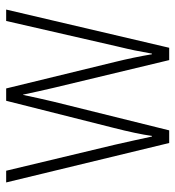

<svg xmlns="http://www.w3.org/2000/svg" viewBox="7 -576 569 623"><g transform="rotate(-90 291.5 -264.5)"><path d="M318 -375Q312 -401 306.5 -425.5Q301 -450 296 -474H295Q290 -450 284.5 -425Q279 -400 273 -375L180 0H139L11 -529H49L133 -178Q141 -143 147.5 -113.5Q154 -84 160 -56H162Q165 -79 172 -112Q179 -145 188 -180L276 -529H316L402 -176Q417 -115 427 -56H429Q435 -90 439.5 -112Q444 -134 452 -167L535 -529H572L448 0H408Z"/></g></svg>

Font: Noto Sans Gujarati UI Condensed ExtraLight
Style: Regular
Weight: 200
Width: 3
Designer: Jelle Bosma - Monotype Design Team, Universal Thirst
Foundry: Monotype Imaging Inc.
Version: Version 2.106; ttfautohint (v1.8.4.7-5d5b)